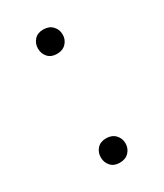

<svg xmlns="http://www.w3.org/2000/svg" viewBox="-113 -433 419 492"><g transform="rotate(-30 96.5 -187.0)"><path d="M69.5 -0.5Q60 -11 60 -26Q60 -41 69.5 -51.5Q79 -62 96 -62Q113 -62 123 -51.5Q133 -41 133 -26Q133 -11 123 -0.5Q113 10 96 10Q79 10 69.5 -0.5ZM69.5 -322.5Q60 -333 60 -348Q60 -363 69.5 -373.5Q79 -384 96 -384Q113 -384 123 -373.5Q133 -363 133 -348Q133 -333 123 -322.5Q113 -312 96 -312Q79 -312 69.5 -322.5Z"/></g></svg>

Font: Flamenco
Style: Regular
Weight: 400
Designer: Luciano Vergara
Foundry: Luciano Vergara
Version: Version 1.003